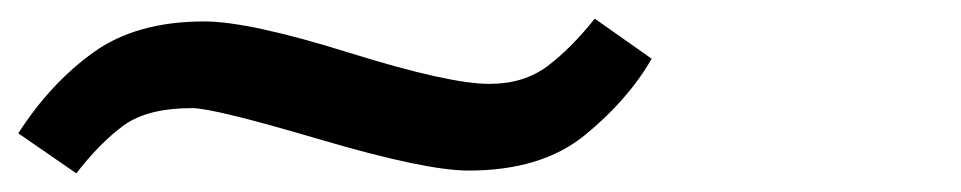

<svg xmlns="http://www.w3.org/2000/svg" viewBox="-184 -456 1031 206"><path d="M35.1 -433C-13.2 -433 -52.8 -422 -83.5 -400C-114.2 -378 -141.2 -349 -164.4 -313L-102.1 -270C-85.1 -292 -68.1 -309.2 -51.2 -321.5C-34.2 -333.8 -9.8 -340 22.1 -340C37.6 -340 83.2 -328.8 158.8 -306.5C234.4 -284.2 287.7 -273 318.8 -273C370.9 -273 412.5 -285.7 443.5 -311C474.5 -336.3 498.4 -363.7 515.2 -393L454.1 -436C437.2 -414.7 420.2 -397.7 403.3 -385C386.3 -372.3 365.6 -366 341.1 -366C312.1 -366 261.9 -377.2 190.4 -399.5C119 -421.8 67.2 -433 35.1 -433Z"/></svg>

Font: Din Kursivschrift
Style: BreitLeft
Weight: 400
Version: Version 1.089